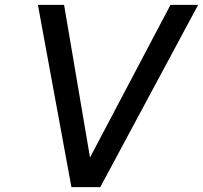

<svg xmlns="http://www.w3.org/2000/svg" viewBox="-20 -765 830 785"><path d="M677 -745 348 -121 242 -745H135L272 0H390L790 -745Z"/></svg>

Font: Plus Jakarta Text
Style: Italic
Weight: 400
Italic angle: -12°
Designer: Gumpita Rahayu
Foundry: Tokotype Studio
Version: Version 1.000;hotconv 1.0.109;makeotfexe 2.5.65596